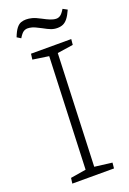

<svg xmlns="http://www.w3.org/2000/svg" viewBox="-166 -934 666 991"><g transform="rotate(-20 167.5 -439.0)"><path d="M163 -659 75 -672 79 -703H300L297 -672L210 -659L186 -43L282 -31L279 0H50L54 -30L139 -44ZM253 -781Q235 -781 219 -787Q203 -793 178 -807Q144 -825 130.5 -828.5Q117 -832 107 -832Q94 -832 83.5 -825Q73 -818 59 -795L38 -808Q50 -839 62 -854Q74 -869 87 -873.5Q100 -878 115 -878Q130 -878 147.5 -873.5Q165 -869 193 -854Q215 -842 232.5 -835Q250 -828 265 -828Q276 -828 286.5 -835Q297 -842 311 -865L335 -852Q322 -823 310 -808Q298 -793 284.5 -787Q271 -781 253 -781Z"/></g></svg>

Font: Literata 18pt ExtraLight
Style: Italic
Weight: 250
Italic angle: -2°
Designer: Latin by Veronika Burian and Jose Scaglione. Greek by Irene Vlachou. Cyrillic by Vera Evstafieva
Foundry: TypeTogether
Version: Version 3.103;gftools[0.9.29]